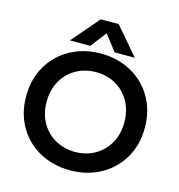

<svg xmlns="http://www.w3.org/2000/svg" viewBox="-131 -1028 1082 1158"><g transform="rotate(15 410.5 -449.0)"><path d="M355 -913H467L613 -742H487L411 -841L335 -742H208ZM40 -349Q40 -456 88.5 -539Q137 -622 221.5 -668Q306 -714 411 -714Q515 -714 599.5 -668Q684 -622 732.5 -539Q781 -456 781 -349Q781 -242 732.5 -159.5Q684 -77 599.5 -31Q515 15 411 15Q306 15 221.5 -30.5Q137 -76 88.5 -159Q40 -242 40 -349ZM653 -349Q653 -423 621 -479.5Q589 -536 534 -567Q479 -598 411 -598Q343 -598 287.5 -567Q232 -536 200 -479.5Q168 -423 168 -349Q168 -274 200.5 -217.5Q233 -161 288.5 -130.5Q344 -100 411 -100Q478 -100 533 -130.5Q588 -161 620.5 -217.5Q653 -274 653 -349Z"/></g></svg>

Font: Prompt Medium
Style: Regular
Weight: 500
Designer: Katatrad Team
Foundry: CadsonDemak
Version: Version 1.001